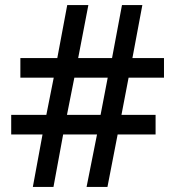

<svg xmlns="http://www.w3.org/2000/svg" viewBox="-20 -734 689 754"><path d="M485 -429H624V-506H500L539 -714H459L420 -506H287L327 -714H244L205 -506H60V-429H191L162 -283H24V-206H147L109 0H190L228 -206H361L320 0H402L442 -206H591V-283H457ZM243 -283 272 -429H403L375 -283Z"/></svg>

Font: Noto Sans Lao UI Med
Style: Regular
Weight: 500
Designer: Monotype Design Team
Foundry: Monotype Imaging Inc.
Version: Version 2.000